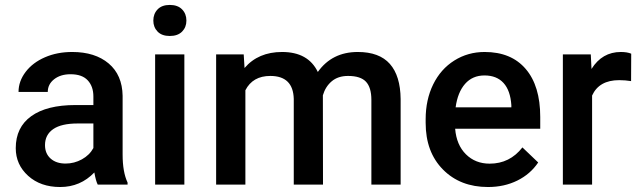

<svg xmlns="http://www.w3.org/2000/svg" viewBox="-20 -749 2595 779"><path d="M376.5 0Q368.7 -15.1 362.8 -49.3Q306.2 9.8 224.1 9.8Q144.5 9.8 94.2 -35.6Q43.9 -81.1 43.9 -147.9Q43.9 -232.4 106.7 -277.6Q169.4 -322.8 286.1 -322.8H358.9V-357.4Q358.9 -398.4 335.9 -423.1Q313 -447.8 266.1 -447.8Q225.6 -447.8 199.7 -427.5Q173.8 -407.2 173.8 -376H55.2Q55.2 -419.4 84 -457.3Q112.8 -495.1 162.4 -516.6Q211.9 -538.1 272.9 -538.1Q365.7 -538.1 420.9 -491.5Q476.1 -444.8 477.5 -360.4V-122.1Q477.5 -50.8 497.6 -8.3V0ZM246.1 -85.4Q281.2 -85.4 312.3 -102.5Q343.3 -119.6 358.9 -148.4V-248H294.9Q229 -248 195.8 -225.1Q162.6 -202.1 162.6 -160.2Q162.6 -126 185.3 -105.7Q208 -85.4 246.1 -85.4Z M728 0H609.4V-528.3H728ZM602.1 -665.5Q602.1 -692.9 619.4 -710.9Q636.7 -729 668.9 -729Q701.2 -729 718.8 -710.9Q736.3 -692.9 736.3 -665.5Q736.3 -638.7 718.8 -620.8Q701.2 -603 668.9 -603Q636.7 -603 619.4 -620.8Q602.1 -638.7 602.1 -665.5Z M968.8 -528.3 972.2 -473.1Q1027.8 -538.1 1124.5 -538.1Q1230.5 -538.1 1269.5 -457Q1327.1 -538.1 1431.6 -538.1Q1519 -538.1 1561.8 -489.7Q1604.5 -441.4 1605.5 -347.2V0H1486.8V-343.8Q1486.8 -394 1464.8 -417.5Q1442.9 -440.9 1392.1 -440.9Q1351.6 -440.9 1325.9 -419.2Q1300.3 -397.5 1290 -362.3L1290.5 0H1171.9V-347.7Q1169.4 -440.9 1076.7 -440.9Q1005.4 -440.9 975.6 -382.8V0H856.9V-528.3Z M1960 9.8Q1847.2 9.8 1777.1 -61.3Q1707 -132.3 1707 -250.5V-265.1Q1707 -344.2 1737.5 -406.5Q1768.1 -468.8 1823.2 -503.4Q1878.4 -538.1 1946.3 -538.1Q2054.2 -538.1 2113 -469.2Q2171.9 -400.4 2171.9 -274.4V-226.6H1826.7Q1832 -161.1 1870.4 -123Q1908.7 -85 1966.8 -85Q2048.3 -85 2099.6 -150.9L2163.6 -89.8Q2131.8 -42.5 2078.9 -16.4Q2025.9 9.8 1960 9.8ZM1945.8 -442.9Q1897 -442.9 1866.9 -408.7Q1836.9 -374.5 1828.6 -313.5H2054.7V-322.3Q2050.8 -381.8 2022.9 -412.4Q1995.1 -442.9 1945.8 -442.9Z M2540.5 -419.9Q2517.1 -423.8 2492.2 -423.8Q2410.6 -423.8 2382.3 -361.3V0H2263.7V-528.3H2377L2379.9 -469.2Q2422.9 -538.1 2499 -538.1Q2524.4 -538.1 2541 -531.2Z"/></svg>

Font: Shabnam Medium FD
Style: Medium-FD
Weight: 500
Foundry: DejaVu fonts team - Redesigned by Saber Rastikerdar - Based on Vazir font
Version: Version 5.0.0